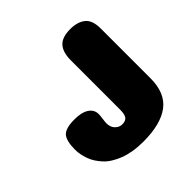

<svg xmlns="http://www.w3.org/2000/svg" viewBox="-177 -845 1011 1011"><g transform="rotate(-45 329.0 -339.0)"><path d="M266 -199Q266 -170 283 -153Q300 -136 321 -136Q346 -136 357 -149.5Q368 -163 368 -199V-565Q368 -626 394.5 -655.5Q421 -685 482 -685Q536 -685 567 -660Q598 -635 598 -574V-203Q598 -93 531.5 -43Q465 7 336 7Q295 7 260 1Q225 -5 198 -15.5Q171 -26 148.5 -40Q126 -54 110.5 -71Q95 -88 83 -106.5Q71 -125 64.5 -144.5Q58 -164 54.5 -181.5Q51 -199 51 -217Q51 -284 73.5 -308.5Q96 -333 162 -333Q215 -333 243.5 -314Q272 -295 272 -262Q272 -252 269 -230Q266 -208 266 -199Z"/></g></svg>

Font: Coiny
Style: Regular
Weight: 400
Version: Version 001.001